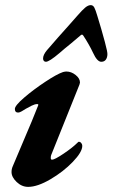

<svg xmlns="http://www.w3.org/2000/svg" viewBox="-20 -715 439 749"><path d="M25 -44Q25 -56 30 -67L104 -242L129 -304Q131 -309 125 -309Q116 -309 103 -302.5Q90 -296 80.5 -290.5Q71 -285 65 -281Q57 -276 50 -276Q38 -276 38 -290Q38 -303 74 -334Q110 -365 156 -395.5Q202 -426 226 -434Q234 -436 239 -436Q258 -436 275 -422.5Q292 -409 292 -393L290 -385L180 -111Q178 -107 178 -99Q178 -92 183 -92Q193 -92 228 -115.5Q263 -139 283 -159Q286 -162 287 -162Q293 -162 297 -157Q301 -152 301 -146Q301 -122 264 -83.5Q227 -45 176.5 -15.5Q126 14 90 14Q65 14 45 -5Q25 -24 25 -44ZM360 -652 375 -602Q392 -543 397 -519Q399 -509 399 -504Q399 -491 393 -482.5Q387 -474 375 -474Q359 -474 343 -509Q328 -541 305 -576Q302 -580 300 -580Q297 -580 293 -576Q251 -540 233 -526L212 -508Q172 -474 159 -474Q154 -474 151 -477.5Q148 -481 148 -487Q148 -501 163 -519Q206 -569 252 -620L282 -654Q301 -676 312.5 -685.5Q324 -695 334 -695Q343 -695 348 -685.5Q353 -676 360 -652Z"/></svg>

Font: EB Garamond ExtraBold
Style: Italic
Weight: 800
Italic angle: -17.2°
Designer: Georg Duffner and Octavio Pardo
Foundry: Georg Duffner
Version: Version 1.000